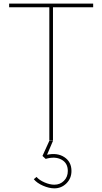

<svg xmlns="http://www.w3.org/2000/svg" viewBox="-20 -771 560 1051"><path d="M30 -751.2H490V-731.2H270V-1.2H250V-731.2H30ZM237.5 76.2Q293.8 63.8 332.5 89.4Q371.2 115 371.2 165Q371.2 205 343.8 232.5Q316.2 260 277.5 260Q248.8 260 215.6 245.6Q182.5 231.2 165 210L180 197.5Q195 215 223.8 227.5Q252.5 240 277.5 240Q308.8 240 330 218.8Q351.2 197.5 351.2 165Q351.2 121.2 316.2 102.5Q281.2 83.8 230 98.8L212.5 82.5L250 0H270Z"/></svg>

Font: Now Thin
Style: Regular
Weight: 250
Designer: Alfredo Marco Pradil
Foundry: Alfredo Marco Pradil
Version: Version 1.002;PS 001.002;hotconv 1.0.88;makeotf.lib2.5.64775